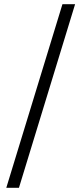

<svg xmlns="http://www.w3.org/2000/svg" viewBox="-20 -730 390 910"><path d="M9.8 160.2 275.9 -710H335.9L69.8 160.2Z"/></svg>

Font: Source Sans Pro
Style: Regular
Weight: 400
Designer: Paul D. Hunt
Foundry: Adobe Systems Incorporated
Version: Version 3.006;hotconv 1.0.111;makeotfexe 2.5.65597